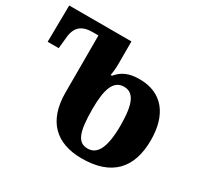

<svg xmlns="http://www.w3.org/2000/svg" viewBox="-152 -902 1142 1101"><g transform="rotate(30 419.0 -352.0)"><path d="M509 10C707 10 801 -94 801 -279C801 -446 722 -550 571 -550C498 -550 456 -528 423 -488H414C419 -513 421 -540 421 -568V-714H9L6 -472H79L85 -530C89 -608 118 -649 203 -649H240V-271C240 -83 339 10 509 10ZM510 -56C445 -56 421 -111 421 -268C421 -396 445 -468 515 -468C577 -468 608 -414 608 -265C608 -117 573 -56 510 -56Z"/></g></svg>

Font: Noto Serif Georgian Extra
Style: Regular
Weight: 800
Designer: Monotype Design Team
Foundry: Monotype Imaging Inc.
Version: Version 1.901